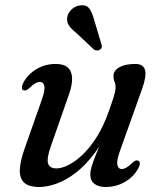

<svg xmlns="http://www.w3.org/2000/svg" viewBox="-20 -717 630 747"><path d="M518.2 -91.7Q524.1 -88.8 524 -81Q523.8 -73.2 517.9 -61.8Q499.9 -28.8 466 -9.2Q432 10.5 390.8 10.5Q363.2 10.5 347.3 -1.8Q331.3 -14.1 331.3 -38.2Q331.3 -52.5 337.1 -71.1Q342.8 -89.7 353.4 -115.9Q364 -142.1 379.5 -179.2Q394.9 -216.2 413.8 -267.7L415.8 -246.4Q387.1 -174 350.7 -124.6Q314.3 -75.3 275.6 -45.4Q236.9 -15.6 200 -2.5Q163 10.5 132.7 10.5Q90.7 10.5 73 -7.4Q55.4 -25.4 57.2 -58.5Q59 -91.5 75.1 -137.1L142.1 -327.3Q156.2 -366.7 152.5 -382.5Q148.9 -398.3 135.3 -398.3Q127.4 -398.3 118 -393.2Q108.6 -388.2 95.3 -375.2Q86.9 -367.8 81.4 -365.7Q75.9 -363.7 70.8 -366Q64.9 -368.9 65 -376.7Q65.2 -384.5 71.1 -395.9Q89.1 -428.9 122.6 -448.6Q156.2 -468.2 197 -468.2Q228.3 -468.2 244 -454.1Q259.6 -439.9 260.5 -413Q261.4 -386.2 247.6 -347.4L179.1 -151.7Q161.2 -101.9 166.8 -81.9Q172.4 -61.8 199.6 -61.8Q220.4 -61.8 247.1 -75.4Q273.8 -88.9 302.1 -115.9Q330.3 -142.9 356.1 -183.7Q381.9 -224.4 401.4 -278.7Q412.7 -309.6 418.7 -328.4Q424.8 -347.3 427.2 -358.3Q429.7 -369.4 429.7 -376.9Q429.7 -390.4 425.6 -399.3Q421.5 -408.2 421.5 -421.1Q421.5 -442.5 444.4 -455.4Q467.3 -468.2 506.1 -468.2Q537.7 -468.2 544.2 -444.5Q550.7 -420.8 532.6 -370.5L446.9 -130.4Q432.9 -91.2 436.7 -75.3Q440.4 -59.4 453.7 -59.4Q461.9 -59.4 471.2 -64.6Q480.4 -69.7 493.7 -82.5Q502.1 -90.1 507.6 -92.2Q513.1 -94.2 518.2 -91.7ZM346.1 -640.3 374.6 -545Q376.5 -539.5 376 -534Q375.5 -528.5 369.5 -524.1Q364.1 -520.3 357.8 -520.6Q351.5 -520.8 346.5 -523.5L275.2 -590.3Q257.6 -603.9 248.4 -617.6Q239.2 -631.3 241.4 -649.2Q243.6 -665.3 257.8 -679.6Q271.9 -693.9 292.6 -696.1Q316.3 -699.2 327.6 -683.6Q338.9 -668 346.1 -640.3Z"/></svg>

Font: Fraunces
Style: Italic
Weight: 900
Italic angle: -16°
Version: Version 1.000;[0bf87f6ff]